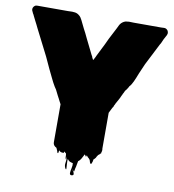

<svg xmlns="http://www.w3.org/2000/svg" viewBox="-89 -780 889 982"><g transform="rotate(10 355.0 -288.5)"><path d="M677 -613 620 -501Q614 -488 608.5 -474.5Q603 -461 597 -448Q588 -424 579 -404.5Q570 -385 561 -376Q559 -374 559 -372Q555 -365 551 -359Q547 -353 543 -349L537 -336Q535 -334 533 -328L530 -322Q530 -321 529.5 -321Q529 -321 529 -320Q524 -308 518 -297.5Q512 -287 507 -278Q506 -274 503.5 -270Q501 -266 500 -264V-262Q499 -260 497.5 -257Q496 -254 494 -252L480 -224V-38Q482 -30 480 -24Q480 -21 478 -17L475 -11Q483 -19 482.5 -18Q482 -17 477.5 -12.5Q473 -8 469 -5Q468 -5 466 -3Q464 -1 464 -1L458 8Q457 13 451 19L448 22Q448 22 447.5 22Q447 22 447 23Q446 23 446 23.5Q446 24 445 24Q444 28 443.5 32.5Q443 37 441 41Q440 42 438.5 47Q437 52 433 48Q430 45 428.5 38.5Q427 32 425 29Q423 26 419 22Q415 20 412 15.5Q409 11 407 10Q407 15 405 17Q404 18 403 16Q402 14 401 13L397 7Q396 9 394 11Q393 13 392 15.5Q391 18 389 21Q387 25 384.5 29.5Q382 34 378 39Q376 42 373.5 43.5Q371 45 369 47Q368 52 367 57.5Q366 63 365 68Q364 72 363.5 76.5Q363 81 361 86Q360 90 359 98Q358 106 356 102Q345 91 346 92Q347 93 352 100.5Q357 108 358 115.5Q359 123 348 124Q338 124 338.5 113Q339 102 342.5 87Q346 72 344 62Q344 61 343 61.5Q342 62 341 61Q338 61 337 60Q329 58 326 56Q323 54 319 50Q318 49 317 46.5Q316 44 315 46Q314 54 315 69Q316 84 316.5 93.5Q317 103 312 96Q304 83 307 66.5Q310 50 308 34Q308 32 307.5 36.5Q307 41 306.5 45.5Q306 50 305 48Q302 41 302.5 33.5Q303 26 301 19Q298 17 295.5 14.5Q293 12 291 10Q291 12 290.5 14Q290 16 289 18H281Q270 17 264 9Q263 13 263 16.5Q263 20 261 24Q259 26 257 22Q255 18 255 15L248 -1Q246 -2 244 -3.5Q242 -5 240 -6Q230 -14 230 -27V-224L222 -239L219 -245Q218 -247 217 -249Q216 -251 215 -253Q214 -254 211 -260Q211 -262 209 -264L194 -294Q190 -299 185 -307.5Q180 -316 174 -327Q172 -331 170 -335Q168 -339 166 -343Q155 -364 142 -392.5Q129 -421 115 -451L46 -587Q42 -595 38 -603.5Q34 -612 29 -621L17 -645Q16 -648 14 -651.5Q12 -655 10 -658Q10 -658 8 -663Q6 -668 5 -669Q3 -673 3 -678Q3 -687 10 -694Q13 -697 15 -698Q18 -699 20 -699.5Q22 -700 27 -700H185Q192 -700 199.5 -700.5Q207 -701 214 -700Q222 -700 229 -697.5Q236 -695 241 -691Q247 -687 253 -679Q261 -666 267 -652.5Q273 -639 280 -626Q286 -616 291.5 -604Q297 -592 303 -580L343 -499Q345 -497 346 -494.5Q347 -492 348 -489Q348 -487 350 -485Q351 -484 351 -482.5Q351 -481 352 -480L355 -477L357 -478Q357 -479 358 -480Q359 -481 359 -482.5Q359 -484 360 -485Q365 -493 368 -501L384 -533Q392 -549 400 -565Q408 -581 415 -597L446 -657Q450 -665 453.5 -672.5Q457 -680 463 -686Q468 -691 476 -695.5Q484 -700 496 -700Q500 -701 509 -700.5Q518 -700 526 -700H669Q674 -700 679.5 -700.5Q685 -701 690 -700Q694 -699 698 -696Q704 -692 706 -684Q707 -682 707 -678Q707 -673 705 -669Q704 -665 701 -660.5Q698 -656 696 -651Q695 -650 692 -644Q688 -636 685 -628Q682 -620 677 -613Z"/></g></svg>

Font: Rubik Wet Paint
Style: Regular
Weight: 400
Designer: Hubert and Fischer, NaN
Foundry: Hubert and Fischer, NaN
Version: Version 2.200